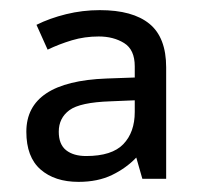

<svg xmlns="http://www.w3.org/2000/svg" viewBox="-20 -742 397 379"><path d="M177 -722Q242 -722 275 -695Q308 -668 308 -609V-389H261L249 -431Q229 -410 201 -396.5Q173 -383 135 -383Q88 -383 60 -407.5Q32 -432 32 -482Q32 -581 190 -587L246 -589V-611Q246 -644 225 -657Q204 -670 175 -670Q147 -670 122 -662.5Q97 -655 74 -644L52 -693Q78 -706 110.5 -714Q143 -722 177 -722ZM198 -542Q138 -540 117 -524.5Q96 -509 96 -482Q96 -457 110.5 -445.5Q125 -434 150 -434Q201 -434 223.5 -457.5Q246 -481 246 -521V-544Z"/></svg>

Font: Noto Sans Khojki
Style: Regular
Weight: 400
Designer: Monotype Design Team
Foundry: Monotype Imaging Inc.
Version: Version 2.003; ttfautohint (v1.8.4.7-5d5b)